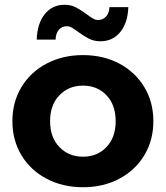

<svg xmlns="http://www.w3.org/2000/svg" viewBox="-20 -777 695 805"><path d="M32 -269Q32 -349 70 -412Q108 -475 175.5 -510.5Q243 -546 328 -546Q413 -546 480 -510.5Q547 -475 585 -412Q623 -349 623 -269Q623 -189 585 -126Q547 -63 480 -27.5Q413 8 328 8Q243 8 175.5 -27.5Q108 -63 70 -126Q32 -189 32 -269ZM465 -269Q465 -337 426.5 -377.5Q388 -418 328 -418Q268 -418 229 -377.5Q190 -337 190 -269Q190 -201 229 -160.5Q268 -120 328 -120Q388 -120 426.5 -160.5Q465 -201 465 -269ZM308 -643Q292 -655 281.5 -661Q271 -667 261 -667Q240 -667 227 -652.5Q214 -638 213 -611H134Q136 -678 167.5 -717.5Q199 -757 251 -757Q277 -757 297.5 -746.5Q318 -736 344 -717Q360 -705 370.5 -699Q381 -693 391 -693Q411 -693 424.5 -707.5Q438 -722 439 -747H518Q516 -682 484.5 -643Q453 -604 401 -604Q374 -604 353.5 -614.5Q333 -625 308 -643Z"/></svg>

Font: APTA Sans Regular
Style: Bold Italic
Weight: 700
Version: Version 7.200